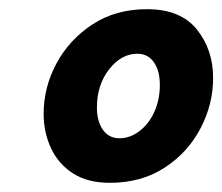

<svg xmlns="http://www.w3.org/2000/svg" viewBox="-20 -734 484 418"><path d="M219 -336Q171 -336 139 -356.5Q107 -377 91 -411.5Q75 -446 75 -486Q75 -544 103 -596Q131 -648 181.5 -681Q232 -714 300 -714Q373 -714 408.5 -670Q444 -626 444 -564Q444 -507 416.5 -454.5Q389 -402 338.5 -369Q288 -336 219 -336ZM240 -433Q263 -433 283.5 -448.5Q304 -464 316 -490.5Q328 -517 328 -549Q328 -580 315 -598.5Q302 -617 279 -617Q244 -617 217.5 -583Q191 -549 191 -500Q191 -470 204 -451.5Q217 -433 240 -433Z"/></svg>

Font: Raleway ExtraBold
Style: Italic
Weight: 800
Italic angle: -12°
Designer: Matt McInerney, Pablo Impallari, Rodrigo Fuenzalida
Foundry: Matt McInerney, Pablo Impallari, Rodrigo Fuenzalida
Version: Version 4.026